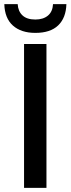

<svg xmlns="http://www.w3.org/2000/svg" viewBox="-20 -914 343 934"><path d="M97 -700H206V0H97ZM1 -894H66Q68 -859 89.5 -839Q111 -819 152 -819Q190 -819 213 -838Q236 -857 238 -894H303Q301 -827 263 -790.5Q225 -754 152 -754Q83 -754 43 -789.5Q3 -825 1 -894Z"/></svg>

Font: Sarabun Medium
Style: Regular
Weight: 500
Designer: Suppakit Chalermlarp | Katatrad Co.,Ltd.
Foundry: Cadson Demak Co.,Ltd.
Version: Version 1.000; ttfautohint (v1.6)